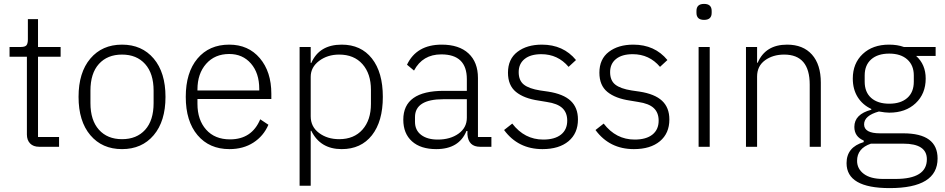

<svg xmlns="http://www.w3.org/2000/svg" viewBox="-20 -753 4846 985"><path d="M283 0H181Q151 0 134.5 -17Q118 -34 118 -63V-462H29V-512H87Q108 -512 115.5 -520.5Q123 -529 123 -551V-655H175V-512H291V-462H175V-50H283Z M768.5 -59.5Q708 12 606 12Q504 12 443.5 -59.5Q383 -131 383 -256Q383 -381 443.5 -452.5Q504 -524 606 -524Q708 -524 768.5 -452.5Q829 -381 829 -256Q829 -131 768.5 -59.5ZM768 -224V-288Q768 -376 724.5 -424.5Q681 -473 606 -473Q531 -473 487.5 -425Q444 -377 444 -288V-224Q444 -136 487.5 -87.5Q531 -39 606 -39Q681 -39 724.5 -87Q768 -135 768 -224Z M1157 12Q1054 12 993.5 -59.5Q933 -131 933 -256Q933 -381 993 -452.5Q1053 -524 1156 -524Q1254 -524 1313 -454.5Q1372 -385 1372 -272V-245H993V-220Q993 -138 1037.5 -88Q1082 -38 1160 -38Q1272 -38 1315 -141L1357 -113Q1332 -55 1280 -21.5Q1228 12 1157 12ZM1156 -476Q1082 -476 1037.5 -425.5Q993 -375 993 -294V-289H1310V-297Q1310 -378 1267.5 -427Q1225 -476 1156 -476Z M1517 200V-512H1574V-430H1577Q1618 -524 1733 -524Q1832 -524 1888 -453Q1944 -382 1944 -256Q1944 -130 1888 -59Q1832 12 1733 12Q1623 12 1577 -82H1574V200ZM1720 -39Q1796 -39 1839.5 -88Q1883 -137 1883 -220V-292Q1883 -375 1839.5 -424Q1796 -473 1720 -473Q1660 -473 1617 -440.5Q1574 -408 1574 -359V-156Q1574 -103 1616.5 -71Q1659 -39 1720 -39Z M2501 0H2443Q2383 0 2378 -63V-81H2373Q2335 12 2218 12Q2138 12 2093.5 -28Q2049 -68 2049 -139Q2049 -287 2257 -287H2375V-347Q2375 -474 2244 -474Q2148 -474 2104 -391L2068 -421Q2117 -524 2246 -524Q2335 -524 2383.5 -479Q2432 -434 2432 -353V-50H2501ZM2226 -37Q2290 -37 2332.5 -67.5Q2375 -98 2375 -149V-244H2255Q2109 -244 2109 -152V-128Q2109 -85 2140.5 -61Q2172 -37 2226 -37Z M2763 12Q2638 12 2566 -86L2608 -119Q2671 -37 2767 -37Q2826 -37 2858 -62.5Q2890 -88 2890 -134Q2890 -175 2865 -198.5Q2840 -222 2785 -230L2743 -237Q2668 -248 2627 -281.5Q2586 -315 2586 -380Q2586 -450 2634.5 -487Q2683 -524 2760 -524Q2870 -524 2935 -445L2897 -410Q2842 -475 2757 -475Q2702 -475 2671.5 -450.5Q2641 -426 2641 -383Q2641 -340 2667.5 -319Q2694 -298 2751 -289L2792 -283Q2870 -271 2907.5 -236Q2945 -201 2945 -140Q2945 -69 2896.5 -28.5Q2848 12 2763 12Z M3232 12Q3107 12 3035 -86L3077 -119Q3140 -37 3236 -37Q3295 -37 3327 -62.5Q3359 -88 3359 -134Q3359 -175 3334 -198.5Q3309 -222 3254 -230L3212 -237Q3137 -248 3096 -281.5Q3055 -315 3055 -380Q3055 -450 3103.5 -487Q3152 -524 3229 -524Q3339 -524 3404 -445L3366 -410Q3311 -475 3226 -475Q3171 -475 3140.5 -450.5Q3110 -426 3110 -383Q3110 -340 3136.5 -319Q3163 -298 3220 -289L3261 -283Q3339 -271 3376.5 -236Q3414 -201 3414 -140Q3414 -69 3365.5 -28.5Q3317 12 3232 12Z M3553 -687V-697Q3553 -733 3592 -733Q3631 -733 3631 -697V-687Q3631 -651 3592 -651Q3553 -651 3553 -687ZM3564 0V-512H3621V0Z M3864 0H3807V-512H3864V-431H3867Q3907 -524 4018 -524Q4100 -524 4145.5 -473Q4191 -422 4191 -329V0H4134V-319Q4134 -473 4003 -473Q3945 -473 3904.5 -443.5Q3864 -414 3864 -360Z M4790 60Q4790 212 4544 212Q4323 212 4323 84Q4323 2 4411 -24V-32Q4363 -52 4363 -102Q4363 -167 4450 -190V-194Q4405 -215 4380 -255Q4355 -295 4355 -350Q4355 -428 4406 -476Q4457 -524 4541 -524Q4584 -524 4617 -512H4780V-466H4680Q4729 -422 4729 -350Q4729 -272 4677.5 -223.5Q4626 -175 4542 -175Q4523 -175 4489 -181Q4413 -160 4413 -115Q4413 -69 4495 -69H4614Q4790 -69 4790 60ZM4668 -334V-366Q4668 -418 4634.5 -448Q4601 -478 4542 -478Q4483 -478 4449.5 -448.5Q4416 -419 4416 -366V-334Q4416 -280 4449.5 -250.5Q4483 -221 4542 -221Q4601 -221 4634.5 -250.5Q4668 -280 4668 -334ZM4735 64Q4735 -16 4614 -16H4448Q4377 8 4377 72Q4377 113 4411.5 139Q4446 165 4510 165H4574Q4735 165 4735 64Z"/></svg>

Font: IBM Plex Sans Light
Style: Regular
Weight: 300
Designer: Mike Abbink, Paul van der Laan, Pieter van Rosmalen
Foundry: Bold Monday
Version: Version 3.0